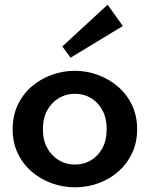

<svg xmlns="http://www.w3.org/2000/svg" viewBox="-20 -785 639 819"><path d="M299 14Q248 14 200 -3.5Q152 -21 114.5 -53.5Q77 -86 55.5 -131.5Q34 -177 34 -234Q34 -291 55.5 -337Q77 -383 114.5 -415.5Q152 -448 200 -465.5Q248 -483 299 -483Q350 -483 397.5 -465.5Q445 -448 483 -415.5Q521 -383 543 -337Q565 -291 565 -234Q565 -177 543.5 -131.5Q522 -86 485 -53.5Q448 -21 400 -3.5Q352 14 299 14ZM299 -83Q338 -83 368.5 -101.5Q399 -120 417 -153.5Q435 -187 435 -234Q435 -281 417 -314.5Q399 -348 368.5 -366.5Q338 -385 299 -385Q262 -385 231 -366.5Q200 -348 181.5 -314.5Q163 -281 163 -234Q163 -187 181.5 -153.5Q200 -120 231 -101.5Q262 -83 299 -83ZM281 -539 246 -587 439 -765 504 -674Z"/></svg>

Font: BioRhyme
Style: Bold
Weight: 700
Designer: Aoife Mooney
Foundry: Aoife Mooney Type
Version: Version 1.600;gftools[0.9.33]